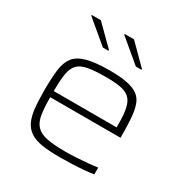

<svg xmlns="http://www.w3.org/2000/svg" viewBox="-167 -861 974 1008"><g transform="rotate(30 320.0 -357.5)"><path d="M332 8Q266 8 222 1Q178 -6 151 -24Q124 -42 109.5 -72Q95 -102 90 -147Q85 -192 85 -254Q85 -328 91 -378.5Q97 -429 120 -459.5Q143 -490 194 -504Q245 -518 334 -518Q397 -518 438 -509.5Q479 -501 503 -483.5Q527 -466 538 -435Q549 -404 552.5 -360Q556 -316 556 -256V-240H130Q130 -177 136.5 -136.5Q143 -96 164 -73Q185 -50 227 -41Q269 -32 340 -32Q370 -32 405 -34Q440 -36 473.5 -39Q507 -42 533 -46V-5Q511 -1 477 2Q443 5 406 6.5Q369 8 332 8ZM511 -257V-297Q511 -358 502.5 -394Q494 -430 473.5 -448Q453 -466 418.5 -472Q384 -478 332 -478Q264 -478 223.5 -470.5Q183 -463 163 -442Q143 -421 136.5 -382Q130 -343 130 -277H531ZM473 -604H439L303 -718V-723H359L473 -609ZM273 -604H239L103 -718V-723H158L273 -609Z"/></g></svg>

Font: Saira Expanded ExtraLight
Style: Regular
Weight: 250
Width: 7
Designer: Hector Gatti with collaboration of the Omnibus-Type team
Foundry: Omnibus-Type
Version: Version 1.101